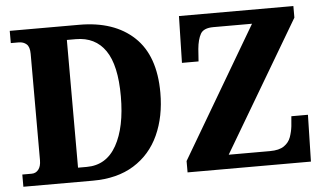

<svg xmlns="http://www.w3.org/2000/svg" viewBox="-50 -795 1487 876"><g transform="rotate(-5 693.5 -357.0)"><path d="M23 0V-56H66Q85 -56 97 -71Q109 -86 109 -114V-601Q109 -633 95 -645.5Q81 -658 59 -658H23V-714H341Q501 -714 592 -628.5Q683 -543 683 -373Q683 -264 644.5 -179.5Q606 -95 529.5 -47.5Q453 0 341 0ZM319 -65Q409 -65 455.5 -148Q502 -231 502 -373Q502 -515 455.5 -582.5Q409 -650 320 -650H279V-65ZM775 0V-52L1127 -650H950Q905 -650 891 -625Q877 -600 873 -557L869 -500H793L798 -714H1322V-661L969 -64H1158Q1200 -64 1222.5 -79.5Q1245 -95 1253.5 -119Q1262 -143 1265 -168L1269 -214H1345L1340 0Z"/></g></svg>

Font: Noto Serif SemiCondensed ExtraBold
Style: Regular
Weight: 800
Width: 4
Designer: Monotype Design Team
Foundry: Monotype Imaging Inc.
Version: Version 2.015